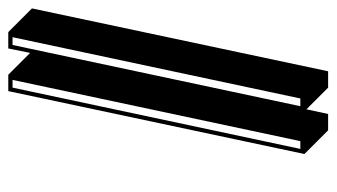

<svg xmlns="http://www.w3.org/2000/svg" viewBox="-193 -545 805 459"><g transform="rotate(-90 209.5 -315.5)"><path d="M268.6 66.4H229.5L177.7 14.6L166.5 66.4H127.4L70.8 9.8L221.2 -698.2H260.3L312.5 -646L323.2 -698.2H362.3L418.9 -641.6ZM101.6 0 248 -688H229.5L83 0ZM203.6 0 350.1 -688H331.5L185.1 0Z"/></g></svg>

Font: Linux Biolinum Shadow O
Style: Italic
Weight: 400
Italic angle: -12°
Designer: Philipp H. Poll
Foundry: Philipp H. Poll
Version: Version 0.6.2